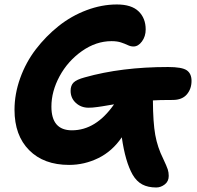

<svg xmlns="http://www.w3.org/2000/svg" viewBox="-20 -728 880 859"><path d="M376 -246.1Q342.8 -246.1 319.3 -267.6Q295.9 -289.1 295.9 -321.8Q295.9 -345.7 309.3 -358.9Q322.8 -372.1 358.9 -381.8Q522.9 -428.2 731.9 -428.2Q793.9 -428.2 815.4 -413.6Q836.9 -398.9 836.9 -366.2Q836.9 -330.1 815.7 -305.4Q794.4 -280.8 752.9 -280.8Q690.9 -280.8 664.1 -278.8Q664.6 -180.2 674.6 -124.5Q684.6 -68.8 710 -18.1Q726.1 16.1 730.5 29.8Q734.9 43.5 734.9 59.1Q734.9 83.5 717 97.2Q699.2 110.8 679.2 110.8Q642.1 110.8 616.5 97.2Q590.8 83.5 573.2 53.2Q540.5 -4.4 524.9 -113.8Q482.4 -51.3 420.2 -20.8Q357.9 9.8 289.1 9.8Q175.8 9.8 110.4 -56.2Q44.9 -122.1 44.9 -236.8Q44.9 -307.6 70.3 -378.4Q95.7 -449.2 140.4 -507.6Q185.1 -565.9 242.4 -611.6Q299.8 -657.2 367.7 -682.6Q435.5 -708 502.9 -708Q568.4 -708 600.1 -677.2Q631.8 -646.5 631.8 -596.2Q631.8 -565.4 615.2 -542.7Q598.6 -520 577.1 -520Q564.5 -520 551.8 -526.1Q539.1 -532.2 521.5 -538.1Q503.9 -543.9 479 -543.9Q409.7 -543.9 346.4 -499.3Q283.2 -454.6 246.6 -387Q210 -319.3 210 -251Q210 -145 301.8 -145Q409.2 -145 490.2 -261.2Q481 -259.8 463.6 -256.8Q446.3 -253.9 437.5 -252.4Q428.7 -251 416.3 -249.3Q403.8 -247.6 394.3 -246.8Q384.8 -246.1 376 -246.1Z"/></svg>

Font: Shantell Sans Irregular
Style: Bold
Weight: 700
Designer: Stephen Nixon, Anya Danilova, Shantell Martin
Foundry: Arrow Type
Version: Version 1.006;[9816181b4]